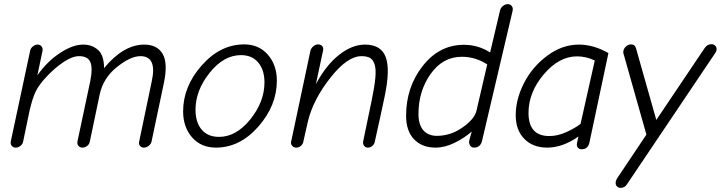

<svg xmlns="http://www.w3.org/2000/svg" viewBox="-20 -709 3491 930"><path d="M32 -23 126 -463Q128 -475 139 -484Q150 -493 162 -493Q175 -493 181.5 -484Q188 -475 186 -463L161 -344Q207 -410 269.5 -451.5Q332 -493 383 -493Q426 -493 455 -467Q484 -441 484 -379Q578 -493 679 -493Q741 -493 767.5 -448.5Q794 -404 774 -308L714 -23Q711 -11 700 -2.5Q689 6 677 6Q665 6 658 -2.5Q651 -11 654 -23L715 -315Q742 -437 660 -437Q612 -437 546 -384Q480 -331 463 -252L415 -23Q413 -11 402.5 -2.5Q392 6 379 6Q367 6 360 -2.5Q353 -11 355 -23L417 -315Q430 -380 417.5 -408.5Q405 -437 363 -437Q330 -437 287 -408Q244 -379 205 -337Q169 -299 153 -266Q137 -233 123 -172L92 -23Q90 -11 79 -2.5Q68 6 56 6Q44 6 37 -2.5Q30 -11 32 -23Z M1026 6Q954 6 910.5 -43.5Q867 -93 867 -170Q867 -290 957 -392Q1047 -494 1163 -494Q1234 -494 1277.5 -444Q1321 -394 1321 -318Q1321 -198 1231.5 -96Q1142 6 1026 6ZM1041 -46Q1124 -46 1192.5 -131Q1261 -216 1261 -310Q1261 -370 1231 -406Q1201 -442 1147 -442Q1064 -442 995.5 -356.5Q927 -271 927 -177Q927 -117 956.5 -81.5Q986 -46 1041 -46Z M1415 6Q1403 6 1395.5 -2.5Q1388 -11 1390 -22L1484 -465Q1488 -477 1498.5 -485.5Q1509 -494 1521 -494Q1533 -494 1540.5 -485.5Q1548 -477 1545 -465L1510 -301Q1558 -392 1621.5 -442.5Q1685 -493 1748 -493Q1825 -493 1848 -433.5Q1871 -374 1843 -241Q1832 -188 1821.5 -140.5Q1811 -93 1805.5 -68.5Q1800 -44 1796 -25Q1794 -12 1784.5 -3Q1775 6 1762 6Q1750 6 1743.5 -3Q1737 -12 1739 -24Q1759 -122 1780 -221Q1794 -288 1798 -331Q1802 -374 1794.5 -397Q1787 -420 1772 -428.5Q1757 -437 1731 -437Q1664 -437 1584 -337Q1495 -226 1470 -115L1450 -26Q1448 -12 1438 -3Q1428 6 1415 6Z M2089 6Q2024 6 1985.5 -34.5Q1947 -75 1947 -148Q1947 -287 2027.5 -389.5Q2108 -492 2227 -492Q2296 -492 2354 -455L2402 -658Q2405 -671 2416 -680Q2427 -689 2440 -689Q2452 -689 2459 -679.5Q2466 -670 2463 -657L2314 -23Q2305 6 2276 6Q2262 6 2256 -6Q2250 -18 2253 -29L2265 -72Q2230 -41 2182.5 -17.5Q2135 6 2089 6ZM2096 -51Q2163 -51 2221 -92Q2279 -133 2288 -173L2340 -397Q2283 -434 2217 -434Q2125 -434 2066 -351Q2007 -268 2007 -157Q2007 -105 2030.5 -78Q2054 -51 2096 -51Z M2630 6Q2561 6 2519.5 -36.5Q2478 -79 2478 -151Q2478 -228 2518 -306.5Q2558 -385 2630.5 -439Q2703 -493 2784 -493Q2855 -493 2927 -452L2835 -18Q2827 14 2798 14Q2785 14 2778.5 5.5Q2772 -3 2775 -17L2782 -48Q2706 6 2630 6ZM2641 -50Q2681 -50 2723 -69Q2765 -88 2792 -109L2861 -416Q2819 -436 2775 -436Q2688 -436 2614 -349Q2540 -262 2540 -162Q2540 -50 2641 -50Z M2986 201Q2976 201 2969 194.5Q2962 188 2962 178Q2962 167 2969 155L3111 -57L3003 -439Q2999 -450 2999 -456Q2999 -471 3010.5 -482.5Q3022 -494 3037 -494Q3056 -494 3061 -474L3159 -128L3393 -476Q3406 -495 3426 -495Q3437 -495 3444 -488Q3451 -481 3451 -471Q3451 -461 3443 -450L3018 182Q3007 201 2986 201Z"/></svg>

Font: Comic Neue
Style: Italic
Weight: 400
Italic angle: -12°
Designer: Craig Rozynski
Foundry: Craig Rozynski
Version: Version 2.003